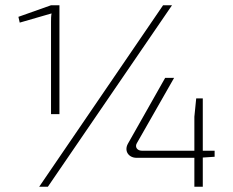

<svg xmlns="http://www.w3.org/2000/svg" viewBox="-20 -710 886 730"><path d="M174 -627V-276H206V-690H174L50 -646L55 -624L176 -659C174 -648 174 -637 174 -627ZM600 -690 129 0H162L634 -690ZM796 -137H751V-336H726L719 -266V-137H519C502 -137 492 -151 500 -165L642 -414H608L466 -163C451 -135 470 -110 499 -110H719V0H751V-111L796 -114Z"/></svg>

Font: Exo 2 Extra Light
Style: Regular
Weight: 250
Designer: Natanael Gama
Version: Version 1.001;PS 001.001;hotconv 1.0.88;makeotf.lib2.5.64775